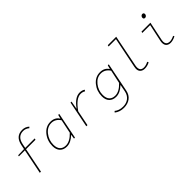

<svg xmlns="http://www.w3.org/2000/svg" viewBox="157 -1893 3287 3287"><g transform="rotate(-45 1800.0 -250.0)"><path d="M190 0 281 -452H136L140 -474L286 -478L302 -558Q337 -734 496 -734Q568 -734 622 -686L604 -666Q554 -708 494 -708Q361 -708 330 -554L315 -478H544L538 -452H309L218 0Z M836 12Q758 12 712 -35Q666 -82 666 -170Q666 -299 743.5 -394.5Q821 -490 934 -490Q1042 -490 1092 -410H1096L1114 -478H1138L1042 0H1018L1030 -78H1026Q933 12 836 12ZM838 -14Q936 -14 1038 -122L1090 -372Q1029 -464 932 -464Q833 -464 763.5 -376Q694 -288 694 -176Q694 -95 732 -54.5Q770 -14 838 -14Z M1316 0 1412 -478H1436L1410 -334H1414Q1526 -490 1642 -490Q1700 -490 1740 -462L1724 -438Q1689 -462 1639 -462Q1527 -462 1400 -280L1344 0Z M1996 234Q1896 234 1826 178L1844 156Q1905 208 2000 208Q2082 208 2136.5 164.5Q2191 121 2206 42L2230 -84H2226Q2133 6 2036 6Q1958 6 1912 -40.5Q1866 -87 1866 -174Q1866 -301 1943.5 -395.5Q2021 -490 2134 -490Q2242 -490 2292 -410H2296L2314 -478H2338L2232 52Q2214 141 2151 187.5Q2088 234 1996 234ZM2038 -20Q2136 -20 2238 -128L2290 -372Q2229 -464 2132 -464Q2033 -464 1963.5 -377Q1894 -290 1894 -180Q1894 -101 1932 -60.5Q1970 -20 2038 -20Z M2724 12Q2674 12 2643 -15.5Q2612 -43 2612 -96Q2612 -115 2618 -142L2730 -696H2552L2558 -722H2762L2648 -150Q2642 -123 2642 -100Q2642 -14 2728 -14Q2777 -14 2834 -44L2845 -20Q2786 12 2724 12Z M3351 12Q3301 12 3271.5 -14.5Q3242 -41 3242 -94Q3242 -115 3248 -142L3314 -452H3124L3130 -478H3346L3274 -134Q3270 -115 3270 -98Q3270 -14 3356 -14Q3399 -14 3462 -44L3472 -22Q3404 12 3351 12ZM3342 -600Q3308 -600 3308 -634Q3308 -653 3321.5 -667.5Q3335 -682 3352 -682Q3386 -682 3386 -648Q3386 -629 3372.5 -614.5Q3359 -600 3342 -600Z"/></g></svg>

Font: TypoPRO Source Code Pro
Style: Italic
Weight: 200
Italic angle: -11°
Monospace: yes
Designer: Paul D. Hunt, Teo Tuominen
Foundry: Adobe Systems Incorporated
Version: Version 1.030;PS 1.0;hotconv 1.0.84;makeotf.lib2.5.63406